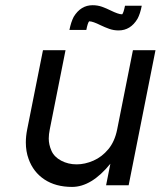

<svg xmlns="http://www.w3.org/2000/svg" viewBox="-20 -718 623 744"><path d="M495.1 -523.4H582.5L478.5 0H391.1L407.7 -83.5Q334.5 6.3 259.3 6.3Q195.8 6.3 152.3 -22.5Q108.9 -51.3 90.8 -102.1Q80.1 -131.3 80.1 -166Q80.1 -190.4 85.4 -216.8L146.5 -523.4H233.9L172.9 -216.8Q168.9 -197.3 168.9 -181.2Q168.9 -157.7 179.4 -133.8Q189.9 -109.9 217 -95.5Q244.1 -81.1 276.9 -81.1Q309.1 -81.1 342 -95.5Q375 -109.9 399.9 -139.9Q424.8 -169.9 434.1 -216.8ZM439.5 -600.1Q420.4 -600.1 403.3 -606.2Q386.2 -612.3 370.1 -620.1Q339.4 -635.3 326.7 -635.3H325.2Q319.8 -628.9 314.5 -602.1H249Q255.4 -633.3 265.6 -652.8Q293 -697.8 338.9 -697.8Q358.4 -697.8 375.5 -691.7Q392.6 -685.5 408.2 -677.7Q439 -662.6 452.1 -662.6H453.6Q459 -668.9 464.4 -695.8H529.3Q523.4 -664.6 512.7 -645Q485.8 -600.1 439.5 -600.1Z"/></svg>

Font: Qaz
Style: Italic
Weight: 400
Italic angle: -11.25°
Designer: GGBotNet
Foundry: f0n7
Version: 0.70